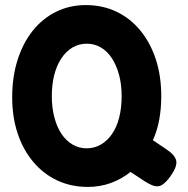

<svg xmlns="http://www.w3.org/2000/svg" viewBox="-20 -718 739 756"><path d="M634 -131Q670 -107 674 -84.5Q678 -62 652 -25Q634 0 619 9.5Q604 19 587 14Q570 9 547 -6L494 -41Q459 -13 416.5 2.5Q374 18 326 18Q260 18 205.5 -7.5Q151 -33 111 -80.5Q71 -128 49.5 -192.5Q28 -257 28 -335Q28 -415 49 -481.5Q70 -548 108.5 -596.5Q147 -645 200.5 -671.5Q254 -698 318 -698Q384 -698 438.5 -672Q493 -646 532.5 -598Q572 -550 593.5 -484.5Q615 -419 615 -339Q615 -291 607 -247Q599 -203 582 -166ZM321 -134Q352 -134 377.5 -149Q403 -164 421.5 -191Q440 -218 449.5 -256Q459 -294 459 -339Q459 -385 449 -422.5Q439 -460 421 -488Q403 -516 377.5 -531Q352 -546 322 -546Q291 -546 265.5 -531Q240 -516 221.5 -488Q203 -460 193.5 -422.5Q184 -385 184 -339Q184 -294 194 -256Q204 -218 222 -191Q240 -164 265.5 -149Q291 -134 321 -134Z"/></svg>

Font: Fredoka SemiCondensed SemiBold
Style: Regular
Weight: 600
Width: 4
Designer: Ben Nathan
Foundry: Milena B. Brandão, Ben Nathan
Version: Version 2.001